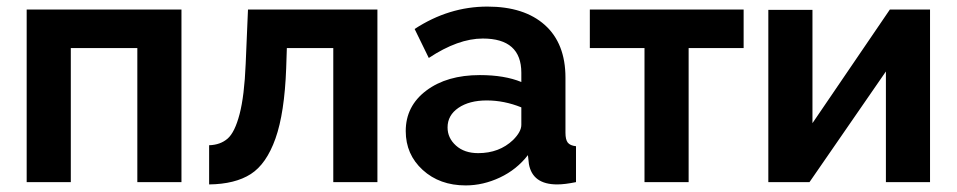

<svg xmlns="http://www.w3.org/2000/svg" viewBox="-20 -553 2905 583"><path d="M61 0V-524H531V0H397V-407H195V0Z M615 7V-112Q649 -113 671 -132Q693 -151 707.5 -206.5Q722 -262 726 -359L733 -524H1126V0H992V-407H851L849 -346Q844 -210 816.5 -132.5Q789 -55 741.5 -24.5Q694 6 615 7Z M1212 -155Q1212 -231 1274.5 -278Q1337 -325 1437 -325Q1512 -325 1563 -304V-332Q1563 -436 1446 -436Q1371 -436 1282 -377L1239 -465Q1343 -533 1460 -533Q1572 -533 1634.5 -477Q1697 -421 1697 -317V-150Q1697 -129 1704 -120Q1711 -111 1729 -109V0Q1695 7 1672 7Q1597 7 1586 -55L1583 -82Q1549 -38 1498 -14Q1447 10 1394 10Q1315 10 1263.5 -37Q1212 -84 1212 -155ZM1538 -128Q1563 -153 1563 -174V-227Q1511 -248 1458 -248Q1405 -248 1372 -225.5Q1339 -203 1339 -166Q1339 -134 1364.5 -111Q1390 -88 1432 -88Q1496 -88 1538 -128Z M1937 0V-407H1771V-524H2238V-407H2071V0Z M2313 0V-523H2447V-179L2682 -524H2804V0H2670V-336L2438 0Z"/></svg>

Font: Raleway-v4020
Style: Bold
Weight: 700
Designer: Matt McInerney, Pablo Impallari, Rodrigo Fuenzalida
Foundry: Matt McInerney, Pablo Impallari, Rodrigo Fuenzalida
Version: Version 4.020;PS 004.020;hotconv 1.0.88;makeotf.lib2.5.64775